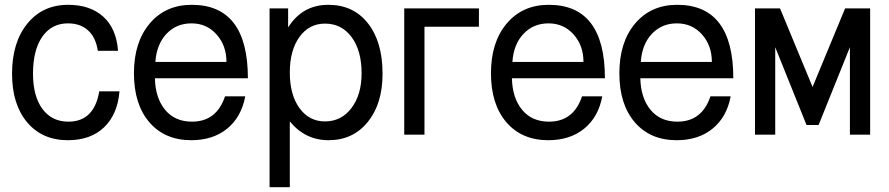

<svg xmlns="http://www.w3.org/2000/svg" viewBox="-20 -559 3692 797"><path d="M470 -348H386Q378 -403 346 -432.5Q314 -462 262 -462Q194 -462 155.5 -406.5Q117 -351 117 -253Q117 -160 156 -107Q195 -54 264 -54Q371 -54 392 -180H476Q468 -84 412 -30.5Q356 23 262 23Q155 23 92.5 -51.5Q30 -126 30 -253Q30 -383 93.5 -461Q157 -539 263 -539Q354 -539 408.5 -490Q463 -441 470 -348Z M1009 -234H623Q625 -152 665.5 -103Q706 -54 777 -54Q879 -54 914 -159H998Q982 -73 923 -25Q864 23 774 23Q664 23 600 -51.5Q536 -126 536 -255Q536 -384 601.5 -461.5Q667 -539 776 -539Q1009 -539 1009 -234ZM625 -302H920Q920 -370 879 -416Q838 -462 775 -462Q712 -462 671 -418.5Q630 -375 625 -302Z M1099 218V-524H1176V-445Q1235 -539 1343 -539Q1447 -539 1507.5 -462Q1568 -385 1568 -253Q1568 -128 1506.5 -52.5Q1445 23 1344 23Q1247 23 1183 -55V218ZM1329 -461Q1263 -461 1223 -405.5Q1183 -350 1183 -258Q1183 -166 1223 -110.5Q1263 -55 1329 -55Q1397 -55 1439 -110.5Q1481 -166 1481 -255Q1481 -349 1439.5 -405Q1398 -461 1329 -461Z M1658 -524H1968V-448H1742V0H1658Z M2491 -234H2105Q2107 -152 2147.5 -103Q2188 -54 2259 -54Q2361 -54 2396 -159H2480Q2464 -73 2405 -25Q2346 23 2256 23Q2146 23 2082 -51.5Q2018 -126 2018 -255Q2018 -384 2083.5 -461.5Q2149 -539 2258 -539Q2491 -539 2491 -234ZM2107 -302H2402Q2402 -370 2361 -416Q2320 -462 2257 -462Q2194 -462 2153 -418.5Q2112 -375 2107 -302Z M3024 -234H2638Q2640 -152 2680.5 -103Q2721 -54 2792 -54Q2894 -54 2929 -159H3013Q2997 -73 2938 -25Q2879 23 2789 23Q2679 23 2615 -51.5Q2551 -126 2551 -255Q2551 -384 2616.5 -461.5Q2682 -539 2791 -539Q3024 -539 3024 -234ZM2640 -302H2935Q2935 -370 2894 -416Q2853 -462 2790 -462Q2727 -462 2686 -418.5Q2645 -375 2640 -302Z M3114 -524H3218L3353 -198L3488 -524H3592V0H3508V-363L3378 -40H3328L3198 -363V0H3114Z"/></svg>

Font: ColatingCofangSans
Style: Regular
Weight: 400
Foundry: GNU
Version: Version 412.227;June 27, 2022;FontCreator 11.0.0.2412 32-bit